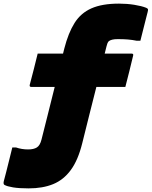

<svg xmlns="http://www.w3.org/2000/svg" viewBox="-119 -790 838 1060"><path d="M36 35Q67 35 84.5 24Q102 13 110 -19Q123 -71 142.5 -148Q162 -225 183 -310H54Q43 -310 45 -321Q56 -363 67.5 -407.5Q79 -452 89 -494H229L236 -522Q258 -608 292.5 -663Q327 -718 386 -744Q445 -770 538 -770Q582 -770 622.5 -763.5Q663 -757 688 -747Q697 -743 698 -738.5Q699 -734 696 -723Q693 -710 686 -684Q679 -658 671.5 -626.5Q664 -595 656 -565H636Q611 -570 587 -572Q563 -574 531 -574Q512 -574 500.5 -571Q489 -568 482 -563Q477 -558 474 -550.5Q471 -543 469 -534Q464 -514 459 -494H608Q619 -494 616 -483Q606 -441 595 -396.5Q584 -352 573 -310H413Q393 -232 373.5 -153.5Q354 -75 335 1Q312 94 272 148.5Q232 203 174.5 226.5Q117 250 39 250Q-14 250 -47 244.5Q-80 239 -94 231Q-102 227 -98 210Q-93 192 -85 160.5Q-77 129 -68 92.5Q-59 56 -51 24H-31Q1 35 36 35Z"/></svg>

Font: Recursive Sn Lnr St XBk
Style: Italic
Weight: 1000
Italic angle: -15°
Version: Version 1.079;hotconv 1.0.112;makeotfexe 2.5.65598; ttfautoh